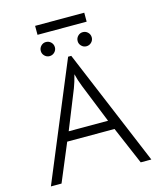

<svg xmlns="http://www.w3.org/2000/svg" viewBox="-133 -1022 937 1117"><g transform="rotate(-15 335.5 -463.0)"><path d="M325 -703H344L638 0H574L477 -227H192L97 0H33ZM359 -517Q343 -557 334 -595Q322 -548 310 -517L216 -283H453ZM180 -776Q180 -794 192.5 -806.5Q205 -819 222 -819Q240 -819 252.5 -806.5Q265 -794 265 -776Q265 -759 252.5 -746.5Q240 -734 222 -734Q205 -734 192.5 -746.5Q180 -759 180 -776ZM402 -776Q402 -794 414.5 -806.5Q427 -819 444 -819Q462 -819 474.5 -806.5Q487 -794 487 -776Q487 -759 474.5 -746.5Q462 -734 444 -734Q427 -734 414.5 -746.5Q402 -759 402 -776ZM186 -926H482V-872H186Z"/></g></svg>

Font: Bellota Text
Style: Regular
Weight: 400
Designer: Kemie Guaida
Foundry: Kemie Guaida
Version: Version 4.001